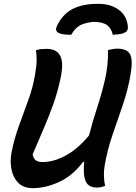

<svg xmlns="http://www.w3.org/2000/svg" viewBox="-20 -961 702 994"><path d="M150 13Q102 13 75 -14Q48 -41 39.5 -84Q31 -127 40 -173Q53 -240 77.5 -308Q102 -376 126.5 -443Q151 -510 161 -573Q169 -617 169.5 -647Q170 -677 166 -701Q183 -706 196.5 -707Q210 -708 223 -708Q274 -708 292.5 -670.5Q311 -633 292 -549Q278 -484 257 -424.5Q236 -365 209 -302Q182 -239 149 -162Q153 -140 165.5 -131Q178 -122 200 -122Q257 -122 319 -155Q381 -188 441 -260Q459 -331 483 -404Q507 -477 524 -551.5Q541 -626 539 -702Q554 -705 564.5 -707Q575 -709 588 -709Q637 -709 653 -680.5Q669 -652 656 -576Q642 -494 615.5 -417Q589 -340 562.5 -263Q536 -186 522 -105Q517 -77 518 -49.5Q519 -22 524 1Q512 6 502 8Q492 10 481 10Q458 10 441.5 -0.5Q425 -11 418 -39.5Q411 -68 416 -123H410Q356 -51 286 -19Q216 13 150 13ZM349 -781Q328 -781 310.5 -783Q293 -785 281 -792Q264 -803 274 -825Q303 -887 355 -914Q407 -941 484 -941H492Q552 -941 594 -911Q636 -881 642 -825Q643 -815 640 -806.5Q637 -798 627 -793Q614 -786 598.5 -784Q583 -782 564 -781Q557 -813 535.5 -830Q514 -847 465 -848Q422 -844 395 -830Q368 -816 349 -781Z"/></svg>

Font: Recursive Sn Csl St SmB
Style: Italic
Weight: 600
Italic angle: -15°
Version: Version 1.079;hotconv 1.0.112;makeotfexe 2.5.65598; ttfautoh